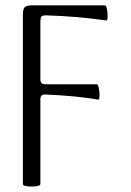

<svg xmlns="http://www.w3.org/2000/svg" viewBox="-20 -683 485 713"><path d="M64.9 0V-628.9Q64.9 -648.9 71.8 -656Q78.6 -663.1 98.1 -663.1H370.1Q374 -663.1 377.2 -648.7Q380.4 -634.3 379.6 -620.1Q378.9 -606 375 -606.9Q267.1 -622.6 150.9 -626Q137.2 -626 133.5 -621.1Q129.9 -616.2 129.9 -599.1V-388.2Q129.9 -370.1 147.9 -370.1H339.8Q343.8 -370.1 346.9 -355.7Q350.1 -341.3 349.6 -326.9Q349.1 -312.5 345.2 -313Q265.6 -327.1 148.9 -332Q129.9 -333.5 129.9 -314.9V0Q129.9 9.8 97.4 9.8Q64.9 9.8 64.9 0Z"/></svg>

Font: Junicode SmCond Light
Style: Regular
Weight: 300
Width: 4
Designer: Peter S. Baker
Version: Version 2.206